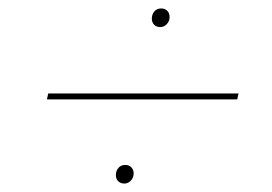

<svg xmlns="http://www.w3.org/2000/svg" viewBox="-20 -544 644 454"><path d="M544 -323 541 -309H91L94 -323ZM274 -110Q265 -110 259.5 -115.5Q254 -121 254 -130Q254 -140 260 -147Q266 -154 276 -154Q285 -154 290.5 -148.5Q296 -143 296 -134Q296 -124 289.5 -117Q283 -110 274 -110ZM359 -480Q350 -480 344.5 -485.5Q339 -491 339 -500Q339 -510 345 -517Q351 -524 361 -524Q370 -524 375.5 -518.5Q381 -513 381 -504Q381 -494 374.5 -487Q368 -480 359 -480Z"/></svg>

Font: Work Sans Thin
Style: Italic
Weight: 250
Italic angle: -13°
Designer: Wei Huang
Foundry: Wei Huang
Version: Version 2.012